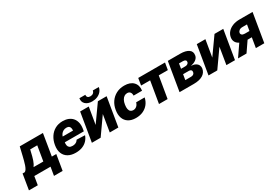

<svg xmlns="http://www.w3.org/2000/svg" viewBox="-7 -1879 4560 3177"><g transform="rotate(-30 2273.5 -290.5)"><path d="M-67.4 161.1 -19 -133.8H22Q42 -143.1 57.4 -169.2Q72.8 -195.3 85 -231.2Q97.2 -267.1 107.2 -306.2Q117.2 -345.2 125.5 -378.9L165 -545.9H607.9L540 -133.8H625L576.2 161.1H411.1L438 0H127.9L101.6 161.1ZM191.4 -133.8H377.4L424.3 -416H290L280.3 -378.9Q261.2 -291.5 240.7 -231.7Q220.2 -171.9 191.4 -133.8Z M918.9 10.3Q833 10.3 774.2 -23.7Q715.3 -57.6 690.2 -120.8Q665 -184.1 679.7 -272Q693.8 -356 734.9 -419.2Q775.9 -482.4 839.6 -517.6Q903.3 -552.7 985.4 -552.7Q1043.9 -552.7 1090.8 -534.4Q1137.7 -516.1 1168.9 -480.5Q1200.2 -444.8 1212.6 -392.8Q1225.1 -340.8 1214.4 -273.4L1207 -231H732.9L749.5 -331.1H1141.1L1056.2 -308.6Q1062.5 -345.7 1058.1 -372.3Q1053.7 -398.9 1036.6 -413.3Q1019.5 -427.7 986.8 -427.7Q954.1 -427.7 926.5 -413.1Q898.9 -398.4 880.6 -372.1Q862.3 -345.7 856.4 -310.1L844.7 -238.3Q838.4 -199.7 844.2 -172.1Q850.1 -144.5 870.6 -129.9Q891.1 -115.2 928.2 -115.2Q952.6 -115.2 973.1 -121.6Q993.7 -127.9 1009.3 -140.6Q1024.9 -153.3 1034.2 -170.9L1192.9 -165.5Q1174.3 -111.8 1137 -72.3Q1099.6 -32.7 1044.9 -11.2Q990.2 10.3 918.9 10.3Z M1429.7 -224.6 1657.7 -545.9H1824.7L1733.9 0H1569.8L1622.6 -321.8L1395.5 0H1228L1318.8 -545.9H1483.4ZM1578.1 -589.4Q1495.6 -589.4 1450.9 -631.6Q1406.2 -673.8 1417.5 -742.2H1531.7Q1526.9 -712.4 1543 -695.3Q1559.1 -678.2 1592.8 -678.2Q1625.5 -678.2 1647.5 -695.3Q1669.4 -712.4 1674.3 -742.2H1789.1Q1781.2 -696.8 1752.2 -662.4Q1723.1 -627.9 1678.2 -608.6Q1633.3 -589.4 1578.1 -589.4Z M2068.8 10.3Q1982.4 10.3 1926.8 -25.4Q1871.1 -61 1848.9 -124.3Q1826.7 -187.5 1840.8 -271Q1854 -355 1897.5 -418.2Q1940.9 -481.4 2008.8 -517.1Q2076.7 -552.7 2162.6 -552.7Q2276.4 -552.7 2334.2 -492.2Q2392.1 -431.6 2377.9 -331.1H2215.8Q2218.3 -372.6 2199 -396.5Q2179.7 -420.4 2143.1 -420.4Q2112.3 -420.4 2086.7 -403.6Q2061 -386.7 2043 -353.8Q2024.9 -320.8 2017.6 -272.5Q2009.8 -224.1 2016.6 -190.9Q2023.4 -157.7 2043.5 -141.1Q2063.5 -124.5 2093.8 -124.5Q2117.7 -124.5 2138.2 -134.8Q2158.7 -145 2174.1 -165Q2189.5 -185.1 2197.8 -213.9H2359.9Q2345.7 -146.5 2306.2 -95.9Q2266.6 -45.4 2206.3 -17.6Q2146 10.3 2068.8 10.3Z M2406.7 -413.1 2428.7 -545.9H2940.4L2918 -413.1H2744.1L2674.8 0H2510.3L2579.6 -413.1Z M2903.3 0 2994.1 -545.9H3229.5Q3334.5 -545.4 3389.4 -507.6Q3444.3 -469.7 3431.6 -397.5Q3425.3 -355 3385.7 -324.5Q3346.2 -293.9 3282.2 -283.2Q3337.4 -280.3 3370.6 -261Q3403.8 -241.7 3417 -212.4Q3430.2 -183.1 3424.8 -149.4Q3412.6 -77.6 3348.4 -38.8Q3284.2 0 3175.3 0ZM3085.4 -125.5H3195.8Q3224.1 -125.5 3242.2 -138.9Q3260.3 -152.3 3263.7 -175.3Q3268.1 -199.7 3254.4 -214.1Q3240.7 -228.5 3212.9 -228.5H3102.5ZM3118.2 -322.8H3196.8Q3215.8 -322.8 3230.2 -328.4Q3244.6 -334 3253.9 -344.5Q3263.2 -355 3265.6 -369.6Q3269 -391.6 3253.7 -404.1Q3238.3 -416.5 3208 -416.5H3133.3Z M3658.2 -224.6 3886.2 -545.9H4053.2L3962.4 0H3798.3L3851.1 -321.8L3624 0H3456.5L3547.4 -545.9H3711.9Z M4361.3 0 4430.2 -413.1H4342.8Q4302.7 -413.1 4280.3 -394.8Q4257.8 -376.5 4254.4 -355Q4250 -332.5 4266.8 -315.7Q4283.7 -298.8 4323.7 -298.3H4470.7L4452.6 -189H4305.7Q4230.5 -189 4179.2 -210.7Q4127.9 -232.4 4105.2 -271.2Q4082.5 -310.1 4090.8 -361.3Q4099.6 -415.5 4136 -457Q4172.4 -498.5 4230.7 -522.2Q4289.1 -545.9 4363.8 -545.9H4613.3L4522.5 0ZM4020.5 0 4218.8 -288.6H4380.4L4182.6 0Z"/></g></svg>

Font: Inter Tight ExtraBold
Style: Italic
Weight: 800
Italic angle: -9.39999°
Designer: Rasmus Andersson
Foundry: rsms
Version: Version 3.004